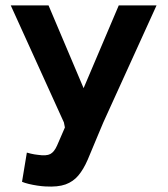

<svg xmlns="http://www.w3.org/2000/svg" viewBox="-20 -688 624 715"><path d="M563 -668 364.7 -232 342.3 -178.7Q322.3 -129.7 306.7 -93.5Q291 -57.3 271.8 -34.5Q252.7 -11.7 224.2 -1.3Q195.7 9 149 6.3Q136 5.7 119.3 3.2Q102.7 0.7 87.3 -3Q72 -6.7 62 -11L80 -119.7Q82 -119 95 -115.8Q108 -112.7 121.7 -111.3Q153 -106.7 167.5 -114.5Q182 -122.3 192.5 -146Q203 -169.7 221.7 -213.3L218 -232L20 -668H160.7L291.3 -359.7L422.3 -668Z"/></svg>

Font: Nata Sans
Style: Regular
Weight: 400
Designer: Daniel Uzquiano Cruz
Version: Version 1.001